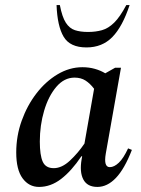

<svg xmlns="http://www.w3.org/2000/svg" viewBox="-20 -727 557 757"><path d="M134 10Q94 10 69 -24Q44 -58 44 -126Q44 -191 65.5 -251Q87 -311 123.5 -358.5Q160 -406 207 -434Q254 -462 305 -462Q331 -462 354 -455.5Q377 -449 395 -438L434 -460H457L397 -121Q388 -68 413 -68Q430 -68 448.5 -85.5Q467 -103 485 -142L500 -136Q471 -61 437 -25.5Q403 10 364 10Q324 10 308.5 -19.5Q293 -49 302 -100L304 -111H301Q262 -53 221 -21.5Q180 10 134 10ZM137 -169Q137 -115 148.5 -89.5Q160 -64 192 -64Q224 -64 256 -94Q288 -124 313 -161L351 -377Q335 -398 317 -409.5Q299 -421 274 -421Q233 -421 202 -384.5Q171 -348 154 -290.5Q137 -233 137 -169ZM321 -540Q256 -540 231 -582Q206 -624 203 -707H216Q225 -660 239.5 -637.5Q254 -615 275.5 -608Q297 -601 327 -601Q357 -601 382 -608Q407 -615 430 -637.5Q453 -660 478 -707H491Q463 -622 423 -581Q383 -540 321 -540Z"/></svg>

Font: Spectral Medium
Style: Italic
Weight: 500
Italic angle: -10°
Designer: Jean-Baptiste Levee
Foundry: Production Type
Version: Version 2.001